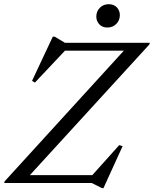

<svg xmlns="http://www.w3.org/2000/svg" viewBox="-38 -894 752 938"><path d="M694 -685 691.5 -676.5 98 -27.5 88.5 -38.5H413L544.5 -185L561 -180L467.5 25H460L410 0H-17.5L-15 -8.5L577.5 -658L603 -646.5H279.5L132.5 -490.5L118.5 -499L220 -715H229L279 -685ZM486.5 -759.5Q462 -759.5 447.2 -775.2Q432.5 -791 432.5 -813Q432.5 -838.5 449.8 -856Q467 -873.5 493 -873.5Q518 -873.5 532.8 -858Q547.5 -842.5 547.5 -820Q547.5 -795 530.2 -777.2Q513 -759.5 486.5 -759.5Z"/></svg>

Font: Newsreader 36pt
Style: Italic
Weight: 400
Italic angle: -17°
Designer: Hugues Gentile
Foundry: Production Type
Version: Version 1.003